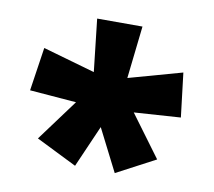

<svg xmlns="http://www.w3.org/2000/svg" viewBox="-60 -934 678 609"><g transform="rotate(10 279.0 -629.5)"><path d="M352 -866 333 -697 505 -745 522 -603 372 -593 471 -459 346 -393 277 -529 218 -394 87 -459 186 -593 36 -605 57 -745 225 -697 206 -866Z"/></g></svg>

Font: Noto Sans Malayalam UI SemiCondensed Black
Style: Regular
Weight: 900
Width: 4
Designer: Jelle Bosma - Monotype Design Team
Foundry: Monotype Imaging Inc.
Version: Version 2.104; ttfautohint (v1.8.4.7-5d5b)